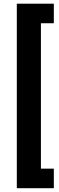

<svg xmlns="http://www.w3.org/2000/svg" viewBox="-20 -846 316 1031"><path d="M269 -721.2H199.7V59.6H269V164.6H70.3V-826.2H269Z"/></svg>

Font: Vazirmatn RD UI FD
Style: Bold
Weight: 700
Designer: Saber Rastikerdar
Foundry: Saber Rastikerdar
Version: Version 33.003